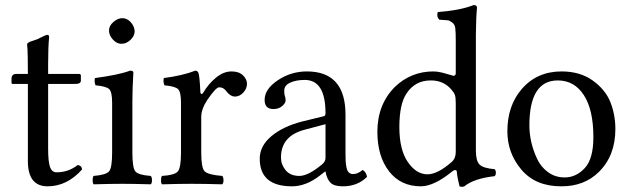

<svg xmlns="http://www.w3.org/2000/svg" viewBox="-20 -718 2465 750"><path d="M43 -429.2H88.9Q88.9 -467.3 88.4 -492.2Q87.9 -517.1 87.4 -524.7Q86.9 -532.2 86.4 -537.1Q85.9 -542 85.9 -544.9Q85.9 -552.2 107.9 -558.6Q125.5 -563.5 142.1 -572.8Q158.7 -581.5 164.1 -582Q171.9 -582 171.9 -573.2Q168 -533.2 168 -467.8V-429.2H288.1Q295.9 -429.2 295.9 -422.9V-402.8Q295.9 -389.6 272 -390.1H168V-137.2Q168 -88.4 175 -66.7Q182.1 -44.9 201.2 -44.9Q247.1 -44.9 283.2 -73.2Q298.3 -72.3 300.8 -56.2Q241.7 9.8 166 9.8Q88.9 9.8 88.9 -88.9V-390.1H29.8Q24.9 -390.1 24.9 -396V-409.2Q24.9 -429.2 43 -429.2Z M405.8 -599.1Q405.8 -617.2 422.9 -632.1Q439.9 -647 458 -647Q477.1 -647 491.5 -630.4Q505.9 -613.8 505.9 -595.2Q505.9 -578.1 490 -562.5Q474.1 -546.9 454.1 -546.9Q436 -546.9 420.9 -563.5Q405.8 -580.1 405.8 -599.1ZM497.1 -122.1Q497.1 -62 509 -48.1Q521 -34.2 568.8 -30.8Q573.7 -25.9 573.7 -13.9Q573.7 -2 568.8 2Q502.9 0 458 0Q412.1 0 345.7 2Q341.8 -2 341.8 -13.9Q341.8 -25.9 345.7 -30.8Q393.6 -34.7 405.8 -48.3Q418 -62 418 -122.1V-316.9Q418 -358.9 406.5 -369.9Q395 -380.9 353 -384.8Q347.2 -401.9 351.1 -413.1Q443.8 -425.3 487.8 -441.9Q501 -441.9 501 -435.1Q497.1 -371.1 497.1 -321.3Z M762.7 -357.9Q762.7 -353 765.9 -351.1Q769 -349.1 773.9 -356Q793.9 -390.1 823.5 -414.6Q853 -439 884.8 -439Q913.6 -439 929.2 -423.6Q944.8 -408.2 944.8 -391.1Q944.8 -372.1 930.4 -356.4Q916 -340.8 897.9 -340.8Q879.4 -340.8 861.8 -364.3Q852.1 -377 835.9 -377Q823.7 -377 790 -328.1Q766.1 -292 766.1 -261.2V-122.1Q766.1 -62 779.5 -48.6Q793 -35.2 848.1 -30.8Q853 -25.9 853 -13.9Q853 -2 848.1 2Q778.3 0 727.1 0Q683.1 0 612.8 2Q608.9 -2 608.9 -13.9Q608.9 -25.9 612.8 -30.8Q661.6 -33.7 674.3 -47.9Q687 -62 687 -122.1V-316.9Q687 -358.9 675.5 -369.9Q664.1 -380.9 622.1 -384.8Q616.2 -401.9 620.1 -413.1Q694.3 -422.9 742.7 -441.9Q750.5 -441.9 754.9 -434.1Q759.8 -421.9 762.7 -357.9Z M1251.5 -232.9 1172.4 -211.9Q1077.1 -188 1077.6 -102.1Q1077.6 -75.2 1095.9 -53Q1114.3 -30.8 1149.4 -30.8Q1183.6 -30.8 1237.3 -75.2Q1251.5 -86.4 1251.5 -101.1ZM1251.5 -47.9H1249.5L1229.5 -32.2Q1175.3 9.8 1120.6 9.8Q994.6 9.8 994.6 -98.1Q994.6 -147.9 1040 -186Q1085.4 -224.1 1159.7 -243.2L1245.6 -264.2Q1251.5 -266.1 1251.5 -275.9Q1251.5 -405.8 1170.4 -405.8Q1137.2 -405.8 1113.8 -395.3Q1090.3 -384.8 1090.3 -363.8Q1090.3 -349.6 1092.3 -344.2Q1095.2 -338.4 1095.7 -326.2Q1095.7 -314.9 1082 -303.5Q1068.4 -292 1048.3 -292Q1013.2 -292 1013.7 -328.1Q1013.7 -370.1 1065.2 -404.5Q1116.7 -439 1178.7 -439Q1329.6 -439 1329.6 -270V-123Q1329.6 -102.1 1330.1 -90.1Q1330.6 -78.1 1333.5 -64Q1336.4 -49.8 1343 -43.9Q1349.6 -38.1 1359.4 -38.1Q1377.4 -38.1 1396.5 -54.2Q1410.6 -46.4 1413.6 -26.9Q1375.5 10.3 1318.4 9.8Q1284.2 9.8 1270.3 -5.1Q1256.3 -20 1251.5 -47.9Z M1760.3 -124V-314Q1760.3 -336.9 1757.1 -346.4Q1753.9 -356 1743.2 -368.2Q1712.4 -404.3 1662.1 -403.8Q1602.1 -403.8 1568.8 -354Q1540 -313 1540 -221.2Q1540 -133.3 1573 -85.2Q1606 -37.1 1649.9 -37.1Q1689 -37.1 1744.1 -85Q1760.3 -99.1 1760.3 -124ZM1749 -50.3Q1675.8 9.8 1624 9.8Q1544.9 9.8 1499.5 -49.1Q1454.1 -107.9 1454.1 -203.1Q1454.1 -310.1 1522.9 -378.9Q1585.9 -439 1672.9 -439Q1688 -439 1706.1 -434.6Q1724.1 -430.2 1737.1 -426Q1750 -421.9 1751 -421.9Q1759.8 -421.9 1760.3 -431.2V-559.1Q1760.3 -591.3 1758.5 -607.2Q1756.8 -623 1745.8 -630.6Q1734.9 -638.2 1729 -638.7Q1723.1 -639.2 1695.8 -641.1Q1684.6 -652.3 1689.9 -670.9Q1778.8 -677.7 1830.1 -698.2Q1843.3 -698.2 1843.3 -688Q1839.4 -647.9 1838.9 -583V-129.9Q1838.9 -90.8 1852.5 -75.9Q1866.2 -61 1912.1 -57.1Q1917 -52.2 1917 -43.2Q1917 -34.2 1912.1 -29.8Q1832 -21 1793.9 9.8Q1785.2 13.7 1774.9 9.8Q1766.1 -25.4 1764.2 -48.8Q1763.2 -53.7 1758.1 -53.7Q1752.9 -53.7 1749 -50.3Z M1961.9 -205.1Q1961.9 -304.2 2017.1 -369.1Q2076.7 -439 2173.8 -439Q2245.6 -439 2295.2 -403.6Q2344.7 -368.2 2364.3 -319.1Q2383.8 -270 2383.8 -213.9Q2383.8 -109.4 2318.8 -45.9Q2261.7 10.3 2171.9 9.8Q2071.8 9.8 2016.8 -55.2Q1961.9 -120.1 1961.9 -205.1ZM2158.7 -403.8Q2047.9 -403.8 2047.9 -228Q2047.9 -195.8 2055.4 -162.8Q2063 -129.9 2077.9 -97.9Q2092.8 -65.9 2120.8 -45.4Q2148.9 -24.9 2186 -24.9Q2230 -24.9 2263.9 -61Q2297.9 -97.2 2297.9 -182.1Q2297.9 -289.1 2260.7 -346.4Q2223.6 -403.8 2158.7 -403.8Z"/></svg>

Font: Linux Libertine O
Style: Regular
Weight: 400
Designer: Philipp H. Poll
Foundry: Philipp H. Poll
Version: Version 5.3.0